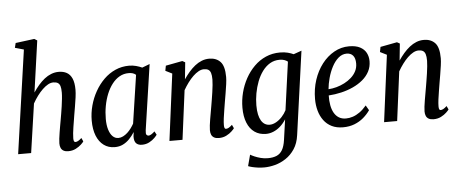

<svg xmlns="http://www.w3.org/2000/svg" viewBox="-62 -976 3316 1383"><g transform="rotate(-5 1596.0 -284.0)"><path d="M400.5 10Q379 10 365.8 2.5Q352.5 -5 346.5 -18.8Q340.5 -32.5 340.5 -51.5Q340.5 -66 343 -86.2Q345.5 -106.5 349.2 -129.5Q353 -152.5 357 -176.2Q361 -200 365 -221Q368 -238 372.2 -263Q376.5 -288 380.5 -316Q384.5 -344 387.2 -370Q390 -396 390 -414.5Q390 -445 384.8 -461.8Q379.5 -478.5 367.2 -485.8Q355 -493 335 -493Q316 -493 296.2 -482Q276.5 -471 256.8 -452Q237 -433 218.2 -407.8Q199.5 -382.5 183.5 -354L132 0H38L145 -747.5L81.5 -765.5L90 -799.5L226 -817L246.5 -804.5L194 -432.5Q212.5 -460.5 233.2 -484.5Q254 -508.5 277 -526.8Q300 -545 326 -555.2Q352 -565.5 380.5 -565.5Q414 -565.5 438.5 -552Q463 -538.5 476.5 -508Q490 -477.5 490 -426.5Q490 -404 485.8 -372.2Q481.5 -340.5 475.8 -307Q470 -273.5 465.5 -246.5Q462.5 -227 458.8 -204.5Q455 -182 451.5 -159.5Q448 -137 445.8 -116.5Q443.5 -96 443.5 -79Q443.5 -64.5 447 -58Q450.5 -51.5 456.5 -51.5Q466 -51.5 476.5 -57.2Q487 -63 502 -76.5L513.5 -51Q510 -44.5 494.5 -29.8Q479 -15 455 -2.5Q431 10 400.5 10Z M968.5 -92Q965 -66.5 971 -59Q977 -51.5 986 -51.5Q994 -51.5 1005 -58Q1016 -64.5 1030.5 -78L1044 -53Q1040 -46 1025 -30.8Q1010 -15.5 986.5 -2.8Q963 10 932.5 10Q906.5 10 891.5 -4.5Q876.5 -19 877 -54.5L881 -86.5Q863.5 -59 842.5 -37.2Q821.5 -15.5 795.5 -2.8Q769.5 10 736.5 10Q690.5 10 657 -14.8Q623.5 -39.5 605.2 -85.2Q587 -131 587 -194.5Q587 -249.5 601.5 -303.2Q616 -357 642.8 -404.2Q669.5 -451.5 706.5 -488Q743.5 -524.5 789.8 -545Q836 -565.5 889 -565.5Q916 -565.5 940.5 -558.8Q965 -552 983 -543.5L1038 -564.5ZM934 -495.5Q924 -504.5 911 -508.5Q898 -512.5 881.5 -512.5Q845.5 -512.5 815.5 -495.5Q785.5 -478.5 762 -448Q738.5 -417.5 722.2 -377.5Q706 -337.5 697.5 -291.5Q689 -245.5 689 -197.5Q689 -153 699 -120.5Q709 -88 726.5 -70.8Q744 -53.5 767.5 -53.5Q785.5 -53.5 802.2 -62Q819 -70.5 834 -84.2Q849 -98 861 -114.5Q873 -131 882 -147Z M1282 -432.5Q1300.5 -460 1321.2 -484Q1342 -508 1365.2 -526.5Q1388.5 -545 1414.2 -555.2Q1440 -565.5 1468.5 -565.5Q1519.5 -565.5 1549.2 -534Q1579 -502.5 1579 -423.5Q1579 -403 1574.8 -371.8Q1570.5 -340.5 1564.8 -307Q1559 -273.5 1554.5 -246.5Q1550.5 -220.5 1545.2 -189.5Q1540 -158.5 1536.2 -129.2Q1532.5 -100 1532.5 -79Q1532.5 -64.5 1535.8 -58Q1539 -51.5 1545.5 -51.5Q1554.5 -51.5 1565.2 -57.2Q1576 -63 1590.5 -76.5L1602.5 -51Q1598.5 -44.5 1583 -29.5Q1567.5 -14.5 1543.5 -2.2Q1519.5 10 1489 10Q1468 10 1454.5 2.5Q1441 -5 1435 -18.8Q1429 -32.5 1429 -51.5Q1429 -65.5 1431.5 -86.5Q1434 -107.5 1438.2 -132Q1442.5 -156.5 1446.8 -181.5Q1451 -206.5 1455 -228.5Q1458 -247 1462.2 -271.8Q1466.5 -296.5 1470.2 -323.2Q1474 -350 1476.5 -374Q1479 -398 1479 -414Q1479 -444.5 1473.5 -461.5Q1468 -478.5 1456 -485.8Q1444 -493 1423.5 -493Q1405 -493 1385 -482Q1365 -471 1345.2 -452Q1325.5 -433 1307 -408Q1288.5 -383 1272.5 -355L1226.5 0H1132L1194.5 -482L1146.5 -506L1153.5 -542.5L1274.5 -565.5L1294.5 -554.5Z M2052 38Q2044 97.5 2017 138Q1990 178.5 1952.5 203.2Q1915 228 1873.8 238.8Q1832.5 249.5 1795.5 249.5Q1772.5 249.5 1750 246.5Q1727.5 243.5 1709.2 239Q1691 234.5 1680.5 230L1702 149Q1712.5 155.5 1732 164Q1751.5 172.5 1776.2 179Q1801 185.5 1827.5 185.5Q1865 185.5 1891 174.5Q1917 163.5 1932.5 137.2Q1948 111 1954.5 65.5L1975.5 -82.5Q1956.5 -53 1933 -32.2Q1909.5 -11.5 1883.2 -0.8Q1857 10 1830 10Q1782 10 1747.5 -14.2Q1713 -38.5 1694.8 -83.8Q1676.5 -129 1676.5 -192.5Q1676.5 -247 1690.2 -301Q1704 -355 1730.2 -402.8Q1756.5 -450.5 1793.5 -487.2Q1830.5 -524 1877.8 -544.8Q1925 -565.5 1980 -565.5Q2012.5 -565.5 2036.8 -559Q2061 -552.5 2078 -544.5L2136 -565ZM2032 -495Q2023 -502.5 2008.2 -508Q1993.5 -513.5 1973 -513.5Q1934 -513.5 1903 -495Q1872 -476.5 1848.5 -444.5Q1825 -412.5 1809.5 -372Q1794 -331.5 1786 -287.5Q1778 -243.5 1778 -200.5Q1778 -162.5 1784 -135Q1790 -107.5 1801.2 -89.2Q1812.5 -71 1828 -62.2Q1843.5 -53.5 1862 -53.5Q1884.5 -53.5 1908 -66.5Q1931.5 -79.5 1951.5 -101.2Q1971.5 -123 1984 -148Z M2583.5 -95.5Q2564 -67 2535.5 -42.5Q2507 -18 2469.8 -3.5Q2432.5 11 2387 11Q2340 11 2305.2 -6.2Q2270.5 -23.5 2247.8 -54.2Q2225 -85 2214 -124.8Q2203 -164.5 2203 -209.5Q2203 -282 2224.2 -346.8Q2245.5 -411.5 2283.5 -460.8Q2321.5 -510 2371.8 -538.2Q2422 -566.5 2479.5 -566.5Q2528.5 -566.5 2559 -550.5Q2589.5 -534.5 2603.8 -507.5Q2618 -480.5 2618 -447.5Q2618 -406.5 2600.5 -373Q2583 -339.5 2552 -313.5Q2521 -287.5 2480.8 -269Q2440.5 -250.5 2395.2 -240Q2350 -229.5 2303.5 -226.5Q2302.5 -187.5 2308.5 -155.2Q2314.5 -123 2328 -99.5Q2341.5 -76 2362.8 -63.2Q2384 -50.5 2413 -50.5Q2438 -50.5 2463 -58.8Q2488 -67 2513 -84.8Q2538 -102.5 2562.5 -131.5ZM2458 -515.5Q2425 -515.5 2398.2 -492.2Q2371.5 -469 2352 -431.8Q2332.5 -394.5 2321 -352.2Q2309.5 -310 2306 -271.5Q2334.5 -273 2364.5 -281.2Q2394.5 -289.5 2422.2 -303.8Q2450 -318 2472.2 -338Q2494.5 -358 2507.5 -383.2Q2520.5 -408.5 2520.5 -438.5Q2520.5 -477 2504.2 -496.2Q2488 -515.5 2458 -515.5Z M2834 -432.5Q2852.5 -460 2873.2 -484Q2894 -508 2917.2 -526.5Q2940.5 -545 2966.2 -555.2Q2992 -565.5 3020.5 -565.5Q3071.5 -565.5 3101.2 -534Q3131 -502.5 3131 -423.5Q3131 -403 3126.8 -371.8Q3122.5 -340.5 3116.8 -307Q3111 -273.5 3106.5 -246.5Q3102.5 -220.5 3097.2 -189.5Q3092 -158.5 3088.2 -129.2Q3084.5 -100 3084.5 -79Q3084.5 -64.5 3087.8 -58Q3091 -51.5 3097.5 -51.5Q3106.5 -51.5 3117.2 -57.2Q3128 -63 3142.5 -76.5L3154.5 -51Q3150.5 -44.5 3135 -29.5Q3119.5 -14.5 3095.5 -2.2Q3071.5 10 3041 10Q3020 10 3006.5 2.5Q2993 -5 2987 -18.8Q2981 -32.5 2981 -51.5Q2981 -65.5 2983.5 -86.5Q2986 -107.5 2990.2 -132Q2994.5 -156.5 2998.8 -181.5Q3003 -206.5 3007 -228.5Q3010 -247 3014.2 -271.8Q3018.5 -296.5 3022.2 -323.2Q3026 -350 3028.5 -374Q3031 -398 3031 -414Q3031 -444.5 3025.5 -461.5Q3020 -478.5 3008 -485.8Q2996 -493 2975.5 -493Q2957 -493 2937 -482Q2917 -471 2897.2 -452Q2877.5 -433 2859 -408Q2840.5 -383 2824.5 -355L2778.5 0H2684L2746.5 -482L2698.5 -506L2705.5 -542.5L2826.5 -565.5L2846.5 -554.5Z"/></g></svg>

Font: Merriweather 24pt SemiCondensed
Style: Italic
Weight: 400
Width: 4
Italic angle: -7.8°
Designer: Eben Sorkin
Foundry: Eben Sorkin
Version: Version 2.101